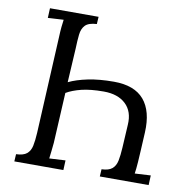

<svg xmlns="http://www.w3.org/2000/svg" viewBox="-79 -778 851 856"><g transform="rotate(10 347.0 -350.0)"><path d="M299 -700 297 -667Q260 -665 245 -649.5Q230 -634 227 -606.5Q224 -579 223 -544L214 -389Q249 -406 300 -416.5Q351 -427 417 -427Q510 -427 553.5 -376Q597 -325 592 -228Q589 -175 587.5 -143Q586 -111 584.5 -93Q583 -75 582 -63.5Q581 -52 579 -40L651 -44L649 0H428L430 -33Q462 -34 477.5 -47Q493 -60 498 -84Q503 -108 505 -144L511 -249Q515 -309 479.5 -342.5Q444 -376 380 -376Q320 -376 279.5 -366Q239 -356 212 -340L200 -112Q198 -92 196 -73.5Q194 -55 192 -40L265 -44L263 0H41L43 -33Q76 -34 91.5 -47Q107 -60 112 -83.5Q117 -107 119 -143L141 -581Q142 -608 144 -627.5Q146 -647 148 -660Q130 -659 112.5 -658Q95 -657 77 -656L79 -700Z"/></g></svg>

Font: Lora Italic
Style: Italic
Weight: 400
Italic angle: -3°
Designer: Olga Karpushina, Alexei Vanyashin (Cyrillic)
Foundry: Cyreal
Version: Version 2.210; ttfautohint (v1.8.1.43-b0c9)